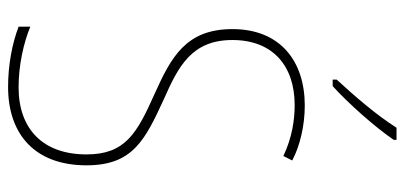

<svg xmlns="http://www.w3.org/2000/svg" viewBox="-283 -774 1001 475"><g transform="rotate(90 217.5 -536.5)"><path d="M326 -1010V-1017H296C264 -967 222 -918 177 -869V-859H193C236 -898 293 -962 326 -1010ZM389 -250C389 -365 326 -395 224 -442C145 -477 79 -510 79 -611C79 -710 142 -765 240 -765C275 -765 320 -759 366 -737L377 -759C341 -778 291 -790 241 -790C131 -790 52 -729 52 -611C52 -495 123 -459 211 -419C310 -375 362 -346 362 -250C362 -143 300 -82 196 -82C142 -82 87 -94 46 -111V-82C88 -66 141 -56 195 -56C313 -56 389 -123 389 -250Z"/></g></svg>

Font: Noto Sans Malayalam UI Condensed Thin
Style: Regular
Weight: 100
Width: 3
Designer: Jelle Bosma - Monotype Design Team
Foundry: Monotype Imaging Inc.
Version: Version 2.104